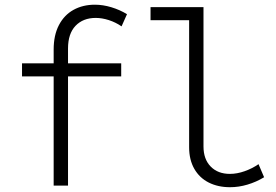

<svg xmlns="http://www.w3.org/2000/svg" viewBox="-20 -782 1165 809"><path d="M379.9 -762.2Q413.6 -762.2 449.2 -751.5Q484.9 -740.7 515.1 -722.2L492.2 -670.9Q467.3 -688 438.5 -697.3Q409.7 -706.5 383.3 -706.5Q330.1 -706.5 298.3 -673.3Q266.6 -640.1 266.6 -577.6V-515.1H490.7V-460H266.6V0H206.1V-460H72.8V-515.1H206.1V-573.7Q206.1 -633.8 228.3 -676.3Q250.5 -718.8 289.8 -740.5Q329.1 -762.2 379.9 -762.2ZM776.9 -161.6V-696.8H614.3V-752H837.4V-165Q837.4 -111.3 867.7 -80.3Q897.9 -49.3 948.7 -49.3Q979 -49.3 1011.2 -60.8Q1043.5 -72.3 1069.3 -90.3L1092.8 -35.2Q1059.6 -15.1 1022.9 -4.2Q986.3 6.8 949.2 6.8Q898.4 6.8 859.4 -12.9Q820.3 -32.7 798.6 -70.8Q776.9 -108.9 776.9 -161.6Z"/></svg>

Font: Reddit Mono Light
Style: Regular
Weight: 300
Monospace: yes
Designer: Stephen Hutchings
Foundry: Reddit
Version: Version 1.011